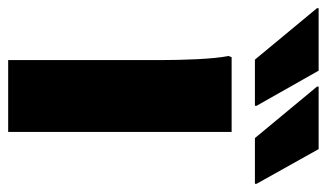

<svg xmlns="http://www.w3.org/2000/svg" viewBox="-236 -615 800 470"><g transform="rotate(90 164.0 -380.0)"><path d="M75 -604H188V-608L102 -760H-51V-756ZM267 -604H379V-608L294 -760H141V-756ZM76 -380V0H252V-547H69L66 -539C74 -503 76 -420 76 -380Z"/></g></svg>

Font: Kufam Arabic Latin Roman Bold
Style: Regular
Weight: 700
Designer: Wael Morcos & Artur Schmal
Version: Version 1.200;PS 001.200;hotconv 1.0.88;makeotf.lib2.5.64775